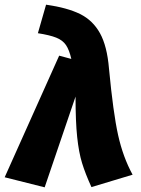

<svg xmlns="http://www.w3.org/2000/svg" viewBox="-51 -782 602 821"><path d="M415 -489Q433 -299 454 -204.5Q475 -110 516 -35L340 18Q314 -39 300 -84.5Q286 -130 279 -196Q272 -262 272 -369L140 19L-31 -24L202 -544L254 -530Q245 -569 231 -589.5Q217 -610 189.5 -621Q162 -632 111 -640L146 -762Q237 -749 291.5 -722Q346 -695 376.5 -640Q407 -585 415 -489Z"/></svg>

Font: Trujillo ExtraBold
Style: Italic
Weight: 800
Italic angle: -8°
Designer: Fira Sans original fonts by bBox Type GmbH, Carrois Corporate GbR, & Edenspiekermann AG / Changes by Cristiano Sobral
Foundry: Fira Sans original fonts by bBox Type GmbH, Carrois Corporate GbR, & Edenspiekermann AG / Changes by Cristiano Sobral
Version: Version 4.301;July 28, 2020;FontCreator 13.0.0.2655 64-bit